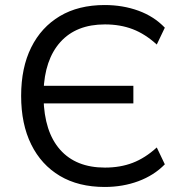

<svg xmlns="http://www.w3.org/2000/svg" viewBox="-20 -734 722 763"><path d="M396 9Q292 9 218 -35Q144 -79 104 -160Q64 -241 64 -353Q64 -465 104 -545.5Q144 -626 218 -670Q292 -714 396 -714Q468 -714 530 -691.5Q592 -669 635 -624L603 -557Q557 -599 507.5 -618Q458 -637 397 -637Q283 -637 220 -567Q157 -497 153 -370L125 -393H510V-323H124L153 -344Q156 -210 219 -139Q282 -68 397 -68Q458 -68 507.5 -87Q557 -106 603 -148L635 -81Q592 -37 530 -14Q468 9 396 9Z"/></svg>

Font: Nunito Sans 11pt
Style: Regular
Weight: 400
Version: Version 3.101;gftools[0.9.27]